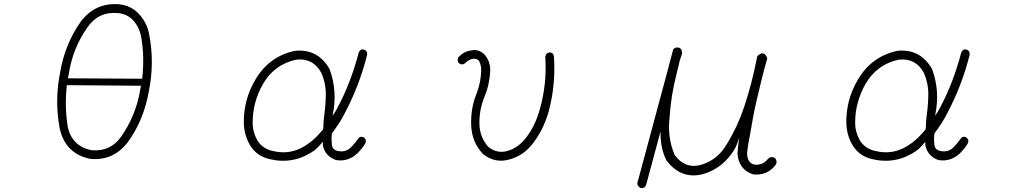

<svg xmlns="http://www.w3.org/2000/svg" viewBox="-20 -801 5040 956"><path d="M570 -780Q634 -774 673 -730Q713 -686 723 -629Q750 -488 721 -346Q709 -277 683.5 -214Q658 -151 617 -94Q545 1 429 -10Q304 -36 277 -163Q251 -303 280 -443Q303 -581 382 -693Q453 -788 570 -780ZM565 -736Q471 -744 417 -667Q343 -564 323 -436Q322 -429 320.5 -423Q319 -417 318 -411L688 -409Q694 -462 693 -513.5Q692 -565 683 -617Q674 -666 641 -702Q610 -733 565 -736ZM317 -172Q337 -73 436 -53Q529 -45 582 -119Q657 -225 678 -354Q679 -359 680 -364Q681 -369 682 -374L313 -377Q301 -273 317 -172Z M1782 -555Q1810 -555 1808 -528Q1770 -376 1697 -238Q1684 -212 1667.5 -186.5Q1651 -161 1633 -137Q1629 -113 1632 -88Q1632 -54 1664 -49Q1704 -41 1731 -71Q1739 -79 1746.5 -88.5Q1754 -98 1761 -107Q1771 -125 1790 -118Q1808 -105 1798 -86Q1791 -73 1781.5 -61.5Q1772 -50 1761 -39Q1714 6 1653 -4Q1598 -23 1587 -80Q1589 -88 1587 -94Q1577 -84 1568 -73.5Q1559 -63 1548 -54Q1443 22 1318 -10Q1257 -25 1225 -78Q1196 -127 1194 -187Q1192 -305 1252 -405Q1320 -521 1449 -548Q1563 -559 1621 -457Q1662 -346 1636 -226Q1643 -234 1648 -242.5Q1653 -251 1658 -260Q1694 -327 1720.5 -396.5Q1747 -466 1766 -539Q1771 -551 1782 -555ZM1455 -504Q1345 -480 1289 -382Q1238 -292 1238 -190Q1238 -143 1262 -101Q1274 -82 1291.5 -69.5Q1309 -57 1331 -51Q1434 -23 1521 -90Q1540 -104 1556.5 -121Q1573 -138 1589 -157Q1590 -167 1590.5 -177Q1591 -187 1591 -196Q1595 -226 1598 -256.5Q1601 -287 1602 -318Q1605 -381 1580 -438Q1540 -513 1455 -504Z M2333 -551Q2365 -556 2393 -529Q2422 -495 2421 -449Q2418 -381 2392 -318Q2367 -259 2367 -188Q2367 -120 2411 -70Q2455 -35 2505 -49Q2553 -62 2590 -104Q2618 -137 2637.5 -176.5Q2657 -216 2669 -261Q2704 -387 2695 -517Q2697 -537 2715 -540Q2736 -540 2738 -520Q2748 -381 2712 -246Q2698 -197 2676 -154Q2654 -111 2622 -73Q2575 -20 2508 -5Q2442 11 2385 -34Q2329 -93 2326 -178Q2323 -263 2354 -338Q2364 -364 2369.5 -392Q2375 -420 2376 -449Q2377 -475 2365 -498Q2353 -511 2334 -508Q2312 -504 2296 -486Q2279 -474 2263 -488Q2252 -511 2270 -523Q2296 -548 2333 -551Z M3345 -564Q3376 -569 3376 -535V-533L3365 -501Q3360 -482 3356 -463Q3352 -444 3347 -426Q3321 -324 3314 -218Q3302 -117 3339 -30Q3395 47 3482 16Q3555 -9 3598 -82Q3651 -167 3684 -265Q3704 -324 3720 -385.5Q3736 -447 3748 -509Q3750 -520 3751 -522Q3783 -553 3800 -513V-509Q3785 -457 3772 -404.5Q3759 -352 3747 -299Q3737 -259 3730 -218.5Q3723 -178 3716 -139Q3711 -113 3706.5 -88Q3702 -63 3700 -39Q3700 11 3738 19Q3778 22 3804 -10Q3819 -26 3840 -13Q3854 7 3838 25Q3796 75 3729 67Q3659 44 3652 -35Q3654 -73 3661 -118Q3656 -100 3650 -84.5Q3644 -69 3636 -55Q3581 33 3490 63Q3375 99 3298 -3Q3282 -35 3275 -71Q3268 -107 3269 -147L3199 113Q3193 139 3170 135Q3147 123 3156 101L3303 -445L3330 -548H3331V-553Q3336 -561 3345 -564Z M4782 -555Q4810 -555 4808 -528Q4770 -376 4697 -238Q4684 -212 4667.5 -186.5Q4651 -161 4633 -137Q4629 -113 4632 -88Q4632 -54 4664 -49Q4704 -41 4731 -71Q4739 -79 4746.5 -88.5Q4754 -98 4761 -107Q4771 -125 4790 -118Q4808 -105 4798 -86Q4791 -73 4781.5 -61.5Q4772 -50 4761 -39Q4714 6 4653 -4Q4598 -23 4587 -80Q4589 -88 4587 -94Q4577 -84 4568 -73.5Q4559 -63 4548 -54Q4443 22 4318 -10Q4257 -25 4225 -78Q4196 -127 4194 -187Q4192 -305 4252 -405Q4320 -521 4449 -548Q4563 -559 4621 -457Q4662 -346 4636 -226Q4643 -234 4648 -242.5Q4653 -251 4658 -260Q4694 -327 4720.5 -396.5Q4747 -466 4766 -539Q4771 -551 4782 -555ZM4455 -504Q4345 -480 4289 -382Q4238 -292 4238 -190Q4238 -143 4262 -101Q4274 -82 4291.5 -69.5Q4309 -57 4331 -51Q4434 -23 4521 -90Q4540 -104 4556.5 -121Q4573 -138 4589 -157Q4590 -167 4590.5 -177Q4591 -187 4591 -196Q4595 -226 4598 -256.5Q4601 -287 4602 -318Q4605 -381 4580 -438Q4540 -513 4455 -504Z"/></svg>

Font: Yomogi
Style: Regular
Weight: 400
Designer: satsuyako
Foundry: satsuyako
Version: Version 3.100